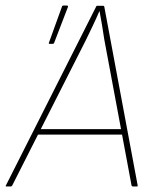

<svg xmlns="http://www.w3.org/2000/svg" viewBox="-40 -676 558 696"><path d="M-16 0Q-18 0 -19 -1Q-20 -2 -19 -3L308 -651Q309 -655 312 -655H334Q337 -655 338 -652L459 -4Q460 0 456 0H442Q439 0 437 -3L338 -533Q334 -559 330 -584Q326 -609 321 -635H320Q309 -609 296.5 -583Q284 -557 271 -530L4 -3Q2 0 -1 0ZM90 -188 100 -208H404L407 -188ZM140 -517Q135 -517 138 -523L185 -653Q186 -656 191 -656H202Q205 -656 206 -654.5Q207 -653 206 -650L156 -520Q155 -518 153.5 -517.5Q152 -517 149 -517Z"/></svg>

Font: Sofia Sans Semi Condensed Thin
Style: Italic
Weight: 250
Italic angle: -9°
Version: Version 4.100